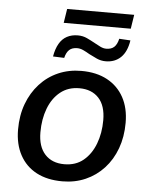

<svg xmlns="http://www.w3.org/2000/svg" viewBox="-55 -816 674 870"><g transform="rotate(5 282.5 -381.0)"><path d="M261 9Q192 9 143 -17Q94 -43 67.5 -92Q41 -141 41 -208Q41 -272 60.5 -324.5Q80 -377 115.5 -416Q151 -455 199 -476Q247 -497 304 -497Q373 -497 422 -470.5Q471 -444 497.5 -395.5Q524 -347 524 -280Q524 -216 504.5 -163Q485 -110 449.5 -71.5Q414 -33 366 -12Q318 9 261 9ZM263 -69Q315 -69 350 -98Q385 -127 403.5 -175.5Q422 -224 422 -283Q422 -349 390 -383.5Q358 -418 302 -418Q251 -418 215.5 -389.5Q180 -361 161.5 -312.5Q143 -264 143 -204Q143 -139 175 -104Q207 -69 263 -69ZM205 -707 215 -771H520L510 -707ZM221 -549 170 -551Q176 -586 189.5 -609.5Q203 -633 224.5 -644.5Q246 -656 274 -656Q297 -656 316 -647Q335 -638 353 -628Q367 -620 380.5 -613.5Q394 -607 407 -607Q430 -607 443 -619Q456 -631 462 -657L513 -654Q505 -602 478 -576Q451 -550 409 -550Q388 -550 369 -558.5Q350 -567 333 -576Q318 -585 304 -591.5Q290 -598 276 -598Q253 -598 240 -586Q227 -574 221 -549Z"/></g></svg>

Font: Nunito Sans 12pt SemiBold
Style: Italic
Weight: 600
Italic angle: -9°
Designer: Vernon Adams
Foundry: Vernon Adams
Version: Version 3.101;gftools[0.9.27]